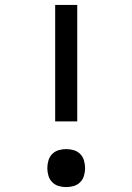

<svg xmlns="http://www.w3.org/2000/svg" viewBox="-20 -755 540 783"><path d="M295 -260H205V-735H295ZM250 8Q234 8 219 3.5Q204 -1 193 -12Q182 -23 177.5 -38.5Q173 -54 173 -69Q173 -85 177.5 -100.5Q182 -116 193 -127Q204 -138 219 -142.5Q234 -147 250 -147Q266 -147 281 -142.5Q296 -138 307 -127Q318 -116 322.5 -100.5Q327 -85 327 -69Q327 -54 322.5 -38.5Q318 -23 307 -12Q296 -1 281 3.5Q266 8 250 8Z"/></svg>

Font: Iosevka Bendy Medium
Style: Regular
Weight: 500
Monospace: yes
Designer: Belleve Invis
Foundry: Belleve Invis
Version: Version 30.1.2